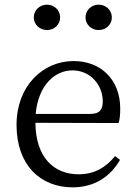

<svg xmlns="http://www.w3.org/2000/svg" viewBox="-20 -790 589 824"><path d="M403 -661C434 -661 460 -684 460 -715C460 -747 434 -770 403 -770C373 -770 347 -747 347 -715C347 -684 373 -661 403 -661ZM182 -661C212 -661 238 -684 238 -715C238 -747 212 -770 182 -770C151 -770 125 -747 125 -715C125 -684 151 -661 182 -661ZM133 -301C145 -428 218 -488 291 -488C368 -488 421 -425 421 -355C421 -323 411 -301 367 -301ZM489 -262C494 -277 496 -298 496 -324C496 -449 412 -528 296 -528C164 -528 51 -421 51 -254C51 -83 152 14 292 14C385 14 454 -32 495 -104L474 -120C435 -73 388 -42 317 -42C211 -42 133 -115 132 -263Z"/></svg>

Font: Noto Serif CJK JP
Style: Regular
Weight: 400
Designer: Ryoko NISHIZUKA 西塚涼子 (kana & ideographs); Frank Grießhammer (Latin, Greek & Cyrillic); Wenlong ZHANG 张文龙 (bopomofo); San
Foundry: Adobe Systems Incorporated
Version: Version 1.000;PS 1;hotconv 16.6.53;makeotf.lib2.5.65590